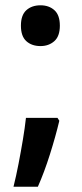

<svg xmlns="http://www.w3.org/2000/svg" viewBox="-20 -572 308 725"><path d="M59 -475Q59 -515 79.5 -533.5Q100 -552 133 -552Q165 -552 185.5 -533.5Q206 -515 206 -475Q206 -435 185 -416.5Q164 -398 133 -398Q100 -398 79.5 -416.5Q59 -435 59 -475ZM204 -116Q190 -57 168.5 11Q147 79 123 133H31Q41 93 50 46.5Q59 0 66.5 -45Q74 -90 78 -127H197Z"/></svg>

Font: Noto Sans Hebrew SemiCondensed SemiBold
Style: Regular
Weight: 600
Width: 4
Designer: Monotype Design Team
Foundry: Monotype Imaging Inc.
Version: Version 2.004; ttfautohint (v1.8.4.7-5d5b)